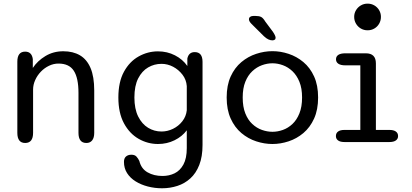

<svg xmlns="http://www.w3.org/2000/svg" viewBox="-20 -762 2212 1030"><path d="M443.5 5Q401 5 401 -49.5V-264Q401 -343.5 376 -382.2Q351 -421 294 -421Q267.5 -421 243 -409.2Q218.5 -397.5 199.2 -377.5Q180 -357.5 168.8 -332.5Q157.5 -307.5 157.5 -281.5V-49.5Q157.5 5 115 5Q73 5 73 -49.5V-431Q73 -485 115 -485Q150.5 -485 156 -445V-397.5Q181 -435.5 223.5 -461.2Q266 -487 319.5 -487Q372 -487 409 -465.2Q446 -443.5 465.8 -397Q485.5 -350.5 485.5 -276.5V-49.5Q485.5 -23 474.5 -9Q463.5 5 443.5 5Z M849.5 248Q810 248 773.2 238.5Q736.5 229 707.5 211Q678.5 193 661.8 166.8Q645 140.5 645 106.5Q645 87 656 77.5Q667 68 685 68Q703 68 712.2 78.2Q721.5 88.5 727.5 101.5Q737.5 143 771.5 162.5Q805.5 182 852 182Q887 182 916.5 167.8Q946 153.5 964 120.5Q982 87.5 982 32.5V-63Q957 -29.5 916.2 -9.5Q875.5 10.5 827.5 10.5Q772.5 10.5 723.8 -17.2Q675 -45 645 -100.5Q615 -156 615 -239Q615 -322.5 645 -377.2Q675 -432 723.8 -459.2Q772.5 -486.5 827.5 -486.5Q877 -486.5 918.5 -465.2Q960 -444 985 -408V-448Q992.5 -482.5 1024.5 -482.5Q1066.5 -482.5 1066.5 -430V15.5Q1066.5 78.5 1049 123Q1031.5 167.5 1001.2 195Q971 222.5 931.8 235.2Q892.5 248 849.5 248ZM846.5 -56.5Q878.5 -56.5 908.2 -71Q938 -85.5 958.2 -111.5Q978.5 -137.5 982 -170.5V-300Q979.5 -334.5 959 -361.2Q938.5 -388 908.8 -403.8Q879 -419.5 846.5 -419.5Q807.5 -419.5 774.5 -400.2Q741.5 -381 721.2 -341.2Q701 -301.5 701 -239Q701 -178 721.2 -137.2Q741.5 -96.5 774.5 -76.5Q807.5 -56.5 846.5 -56.5Z M1441.5 10.5Q1398 10.5 1354.5 -3.8Q1311 -18 1275 -48.2Q1239 -78.5 1217.5 -126Q1196 -173.5 1196 -239Q1196 -304.5 1217.5 -351.8Q1239 -399 1275 -429Q1311 -459 1354.5 -473.2Q1398 -487.5 1441.5 -487.5Q1485 -487.5 1528.2 -473.2Q1571.5 -459 1607.5 -429Q1643.5 -399 1665 -351.8Q1686.5 -304.5 1686.5 -239Q1686.5 -173.5 1665 -126Q1643.5 -78.5 1607.5 -48.2Q1571.5 -18 1528.2 -3.8Q1485 10.5 1441.5 10.5ZM1441.5 -55Q1469.5 -55 1497.5 -65Q1525.5 -75 1548.8 -96.8Q1572 -118.5 1586.2 -153.8Q1600.5 -189 1600.5 -239Q1600.5 -288.5 1586.2 -323.2Q1572 -358 1548.8 -380Q1525.5 -402 1497.5 -412.2Q1469.5 -422.5 1441.5 -422.5Q1413.5 -422.5 1385.2 -412.2Q1357 -402 1333.5 -380Q1310 -358 1296 -323.2Q1282 -288.5 1282 -239Q1282 -189 1296 -153.8Q1310 -118.5 1333.5 -96.8Q1357 -75 1385.2 -65Q1413.5 -55 1441.5 -55ZM1441.5 -545.5Q1431.5 -545.5 1420.5 -550.2Q1409.5 -555 1396 -567.5L1329.5 -633.5Q1315.5 -647.5 1315.5 -658.5Q1315.5 -667 1322.2 -671.8Q1329 -676.5 1339.5 -676.5H1350.5Q1370.5 -676.5 1381.2 -670.8Q1392 -665 1403 -646.5L1444 -591.5Q1458.5 -570 1458.5 -559.5Q1458.5 -551.5 1453 -548.5Q1447.5 -545.5 1441.5 -545.5Z M1828 -65H1913V-411.5H1832Q1808 -411.5 1795.2 -420Q1782.5 -428.5 1782.5 -444Q1782.5 -459.5 1795.2 -467.8Q1808 -476 1832 -476H1942.5Q1996.5 -476 1996.5 -422V-65H2069Q2091.5 -65 2103.5 -56.5Q2115.5 -48 2115.5 -32Q2115.5 -17 2103.5 -8.5Q2091.5 0 2069 0H1828Q1805.5 0 1793.8 -8.5Q1782 -17 1782 -32Q1782 -48 1793.8 -56.5Q1805.5 -65 1828 -65ZM1880 -671.5Q1880 -691 1889.8 -707.2Q1899.5 -723.5 1915.8 -733Q1932 -742.5 1952 -742.5Q1972 -742.5 1988.2 -733Q2004.5 -723.5 2014 -707.2Q2023.5 -691 2023.5 -671.5Q2023.5 -651.5 2014 -635Q2004.5 -618.5 1988.2 -609Q1972 -599.5 1952 -599.5Q1932 -599.5 1915.8 -609Q1899.5 -618.5 1889.8 -635Q1880 -651.5 1880 -671.5Z"/></svg>

Font: Sono
Style: Regular
Weight: 400
Designer: Tyler Finck
Foundry: Tyler Finck
Version: Version 2.112